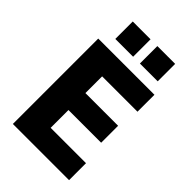

<svg xmlns="http://www.w3.org/2000/svg" viewBox="-267 -1019 1121 1121"><g transform="rotate(45 293.5 -459.0)"><path d="M66 0V-705H530V-565H238V-427H508V-287H238V-140H530V0ZM341 -774V-918H488V-774ZM138 -774V-918H285V-774Z"/></g></svg>

Font: Nunito Sans 10pt SemiCondensed Black
Style: Regular
Weight: 900
Width: 4
Designer: Vernon Adams
Foundry: Vernon Adams
Version: Version 3.101;gftools[0.9.27]